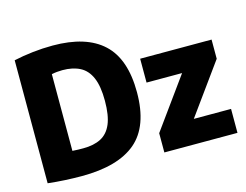

<svg xmlns="http://www.w3.org/2000/svg" viewBox="-102 -914 1392 1088"><g transform="rotate(-15 593.5 -370.0)"><path d="M252.5 8.5Q206.5 8.5 154.5 5.8Q102.5 3 54.5 -2.5V-724Q106 -735.5 165 -742.2Q224 -749 283.5 -749Q479.5 -749 578.2 -657.2Q677 -565.5 677 -370Q677 -171 571.5 -81.2Q466 8.5 252.5 8.5ZM301.5 -141.5Q363 -141.5 404.8 -163Q446.5 -184.5 467.8 -234.5Q489 -284.5 489 -370.5Q489 -456 467.2 -506.2Q445.5 -556.5 403.5 -578.2Q361.5 -600 301 -600Q268 -600 237.5 -593.5V-143.5Q256 -142 271.8 -141.8Q287.5 -141.5 301.5 -141.5ZM738.5 0V-113L952 -408.5H743.5V-548.5H1162.5V-436L949 -140.5H1167.5V0Z"/></g></svg>

Font: Encode Sans SmCnd XBd
Style: Regular
Weight: 800
Width: 4
Designer: Multiple Designers
Foundry: Impallari Type
Version: Version 3.002; ttfautohint (v1.8.3) -l 8 -r 50 -G 200 -x 14 